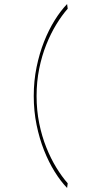

<svg xmlns="http://www.w3.org/2000/svg" viewBox="-20 -767 434 950"><path d="M315 140Q314 146 313.5 151.5Q313 157 312 163Q280 130 250.5 82.5Q221 35 198 -23Q175 -81 161 -149Q147 -217 147 -292Q147 -367 161 -435Q175 -503 198 -561Q221 -619 250.5 -666.5Q280 -714 312 -747Q313 -741 313.5 -735.5Q314 -730 315 -724Q286 -691 258.5 -646Q231 -601 209 -546Q187 -491 174 -427Q161 -363 161 -292Q161 -221 174 -157Q187 -93 209 -38Q231 17 258.5 62Q286 107 315 140Z"/></svg>

Font: Josefin Slab Thin
Style: Regular
Weight: 100
Designer: Santiago Orozco
Foundry: Typemade
Version: Version 2.000